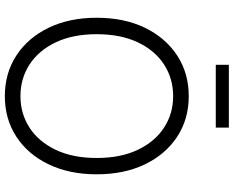

<svg xmlns="http://www.w3.org/2000/svg" viewBox="-105 -836 951 781"><g transform="rotate(90 370.5 -445.5)"><path d="M371.1 10.3Q277.8 10.3 205.8 -36.6Q133.8 -83.5 93 -167.7Q52.2 -252 52.2 -363.3Q52.2 -475.6 93 -559.6Q133.8 -643.6 205.8 -690.7Q277.8 -737.8 371.1 -737.8Q464.4 -737.8 536.1 -690.7Q607.9 -643.6 648.4 -559.6Q689 -475.6 689 -363.3Q689 -252 648.4 -167.7Q607.9 -83.5 536.1 -36.6Q464.4 10.3 371.1 10.3ZM371.1 -53.2Q442.4 -53.2 499.3 -90.1Q556.2 -127 589.4 -196.5Q622.6 -266.1 622.6 -363.3Q622.6 -460.9 589.4 -530.5Q556.2 -600.1 499.3 -637.2Q442.4 -674.3 371.1 -674.3Q299.8 -674.3 242.7 -637.5Q185.5 -600.6 152.3 -530.8Q119.1 -460.9 119.1 -363.3Q119.1 -266.6 152.1 -197Q185.1 -127.4 242.2 -90.3Q299.3 -53.2 371.1 -53.2ZM499 -900.9V-847.7H243.7V-900.9Z"/></g></svg>

Font: Inter 24pt Light
Style: Regular
Weight: 300
Designer: Rasmus Andersson
Foundry: rsms
Version: Version 4.001;git-66647c0bb